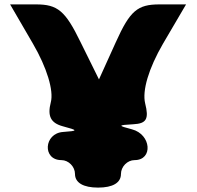

<svg xmlns="http://www.w3.org/2000/svg" viewBox="-20 -903 894 873"><path d="M130 -704C193 -596 225 -491 211 -438C195 -376 210 -344 265 -329C336 -310 336 -308 267 -303C179 -297 172 -175 259 -175C292 -175 321 -145 321 -112C321 -72 359 -50 426 -50C493 -50 530 -72 530 -112C530 -145 559 -175 592 -175C677 -175 668 -292 580 -315C515 -332 515 -334 586 -338C646 -341 658 -362 640 -433C626 -491 656 -592 721 -704L826 -883H705C605 -883 571 -854 507 -712L430 -542L346 -712C277 -854 242 -883 144 -883H26Z"/></svg>

Font: Hussar Skorodowane
Style: Bold
Weight: 700
Foundry: Cannot Into Space Fonts
Version: Version 0.892